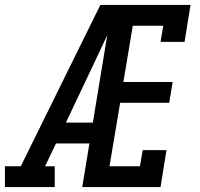

<svg xmlns="http://www.w3.org/2000/svg" viewBox="-37 -755 807 775"><path d="M-17 0V-84H47L368 -735H451Q424 -673 395.5 -612Q367 -551 338 -490L229 -260H338L324 -176H189L145 -84H184V0ZM295 0 416 -735H732L708 -586H611L622 -651H499L461 -424H660L646 -340H448L405 -84H528L539 -149H635L611 0Z"/></svg>

Font: Iosevka Etoile Medium Oblique
Style: Regular
Weight: 500
Italic angle: -9°
Designer: Belleve Invis
Foundry: Belleve Invis
Version: Version 15.5.2; ttfautohint (v1.8.4)